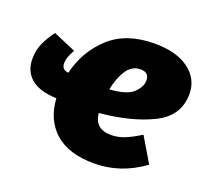

<svg xmlns="http://www.w3.org/2000/svg" viewBox="-105 -680 893 826"><g transform="rotate(20 341.5 -267.0)"><path d="M346 -191Q353 -120 427 -120Q459 -120 489 -132Q519 -144 559 -169L626 -56Q522 20 401 20Q284 20 221.5 -35.5Q159 -91 153 -188Q75 -191 36.5 -223.5Q-2 -256 -2 -313Q-2 -353 13.5 -386.5Q29 -420 52 -450L155 -406Q145 -388 139 -373Q133 -358 133 -340Q133 -326 141 -318Q149 -310 164 -309Q189 -414 265.5 -484Q342 -554 471 -554Q572 -554 628.5 -511.5Q685 -469 685 -401Q685 -300 587.5 -252Q490 -204 346 -191ZM491 -392Q491 -429 452 -429Q413 -429 389 -393.5Q365 -358 354 -302Q433 -307 462 -335Q491 -363 491 -392Z"/></g></svg>

Font: Fira Sans Black
Style: Italic
Weight: 900
Italic angle: -8°
Designer: Carrois Corporate & Edenspiekermann AG
Foundry: Carrois Corporate GbR & Edenspiekermann AG
Version: Version 4.203